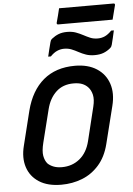

<svg xmlns="http://www.w3.org/2000/svg" viewBox="-69 -1140 842 1211"><g transform="rotate(-5 352.5 -535.0)"><path d="M419 -720Q502 -720 557 -684.5Q612 -649 632.5 -587.5Q653 -526 633 -447L574 -211Q554 -131 508.5 -79.5Q463 -28 401.5 -4Q340 20 270 20Q184 20 129.5 -15Q75 -50 55.5 -110Q36 -170 55 -245L109 -463Q141 -588 219.5 -654Q298 -720 419 -720ZM179 -254Q166 -202 171.5 -171.5Q177 -141 193 -122Q207 -108 229.5 -99Q252 -90 283 -90Q348 -90 395.5 -128.5Q443 -167 461 -240L513 -453Q524 -498 517 -528Q510 -558 492 -577Q477 -593 455.5 -601.5Q434 -610 401 -610Q334 -610 291 -570Q248 -530 231 -462ZM579 -879Q603 -879 624 -888.5Q645 -898 667 -921H684Q679 -899 673.5 -874.5Q668 -850 663 -832Q661 -825 658.5 -820.5Q656 -816 649 -810Q630 -794 606.5 -785Q583 -776 550 -776Q519 -776 495 -784.5Q471 -793 450 -804.5Q429 -816 408 -824.5Q387 -833 361 -833Q338 -833 316.5 -823.5Q295 -814 274 -792H257Q262 -814 268 -838Q274 -862 279 -881Q281 -888 283 -892.5Q285 -897 292 -903Q312 -919 335 -928Q358 -937 389 -937Q421 -937 445 -928Q469 -919 489.5 -908Q510 -897 531 -888Q552 -879 579 -879ZM352 -1090H696Q707 -1090 705 -1079Q699 -1056 693.5 -1034Q688 -1012 682 -989H338Q327 -989 329 -1000Q335 -1023 341 -1045Q347 -1067 352 -1090Z"/></g></svg>

Font: Recursive Sn Lnr St SmB
Style: Italic
Weight: 600
Italic angle: -15°
Version: Version 1.079;hotconv 1.0.112;makeotfexe 2.5.65598; ttfautoh